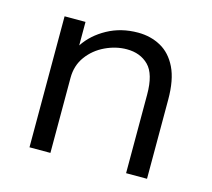

<svg xmlns="http://www.w3.org/2000/svg" viewBox="-75 -557 714 647"><g transform="rotate(15 281.5 -234.0)"><path d="M78 0V-457H151V-375Q178 -416 225.5 -442Q273 -468 332 -468Q376 -468 411.5 -448.5Q447 -429 467.5 -387Q488 -345 488 -276V0H415V-274Q415 -346 386 -375Q357 -404 310 -404Q272 -404 235 -386.5Q198 -369 174.5 -337Q151 -305 151 -262V0Z"/></g></svg>

Font: Inconsolata SemiExpanded Thin
Style: Regular
Weight: 100
Width: 6
Monospace: yes
Designer: Raph Levien, Cyreal, Brenton Simpson
Foundry: Raph Levien, Cyreal, Google
Version: Version 3.100; ttfautohint (v1.8.4.7-5d5b)